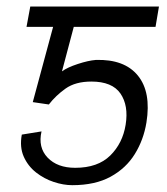

<svg xmlns="http://www.w3.org/2000/svg" viewBox="-20 -548 503 577"><path d="M126.8 -234 78.5 -241.1 139.6 -467.3H59.7L71 -528.4H457.7L447.4 -467.3H201.7L166.2 -333.5Q182.5 -345.5 214 -355.8Q245.4 -366.1 268.1 -367.9Q354 -370.4 394.4 -320.8Q434.7 -271.3 420.1 -180Q411.6 -127.8 385.1 -85Q358.7 -42.3 312.3 -16.9Q266 8.5 197.1 8.5Q170.8 8.5 141.7 -1.1Q112.6 -10.7 88.2 -29.8Q63.9 -49 51.3 -77.4Q38.7 -105.8 45.5 -143.5L104.8 -153.1Q93.8 -105.1 123 -74.4Q152.3 -43.7 206 -43.7Q273.8 -43.7 311.3 -80.6Q348.7 -117.5 357.6 -173.3Q366.8 -230.8 342 -266.9Q317.1 -302.9 254.6 -302.9Q206.7 -302.9 177 -281.8Q147.4 -260.7 126.8 -234Z"/></svg>

Font: Inter UI Extra Light
Style: Italic
Weight: 200
Italic angle: -9.39999°
Designer: Rasmus Andersson
Foundry: rsms
Version: 3.2;8d6f07862